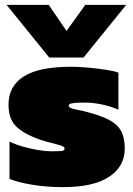

<svg xmlns="http://www.w3.org/2000/svg" viewBox="-20 -758 547 788"><path d="M182 -522 7 -738H180L253 -631L330 -738H498L323 -522ZM239 10Q171 10 111 0Q51 -10 19 -24V-177Q43 -165 75 -156Q107 -147 138.5 -142Q170 -137 191 -137Q214 -137 229.5 -138Q245 -139 245 -148Q245 -156 229 -161Q213 -166 188.5 -172Q164 -178 138 -187Q73 -211 44 -241.5Q15 -272 15 -329Q15 -405 78 -444.5Q141 -484 271 -484Q303 -484 341 -480.5Q379 -477 412.5 -472Q446 -467 466 -460V-308Q434 -322 397 -329.5Q360 -337 332 -337Q318 -337 301.5 -336.5Q285 -336 273.5 -333.5Q262 -331 262 -324Q262 -314 292.5 -308.5Q323 -303 360 -292Q412 -277 440.5 -258.5Q469 -240 480.5 -213.5Q492 -187 492 -148Q492 -75 428 -32.5Q364 10 239 10Z"/></svg>

Font: Boz Display
Style: Regular
Weight: 900
Version: Version 2.000; ttfautohint (v1.8.3)